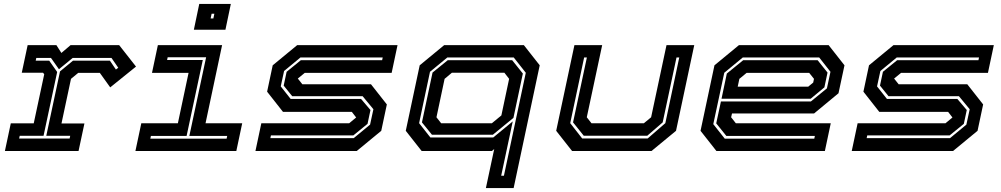

<svg xmlns="http://www.w3.org/2000/svg" viewBox="-20 -770 5102 979"><path d="M5 0 35 -141H152L205.5 -391.5L199.5 -399H91L121 -540H267.5L293 -500L340 -540H587.5L673.5 -430.5L542 -324.5L489 -398.5H379L342 -368L293.5 -140.5H410.5L380.5 0ZM77.5 -63.5H335L338 -77.5H216L286 -406L352 -460.5H540.5L571 -415.5L583 -424.5L548.5 -474.5H350.5L280.5 -417L240 -474.5H165L162 -460.5H231L271.5 -403L202 -77.5H80.5Z M968.5 -618.5 996 -750H1157L1129.5 -618.5ZM1054 -676H1068L1073 -700H1059ZM670.5 0 700.5 -141.5H887L941.5 -398.5H755L785 -540H1112.5L1028 -141.5H1215L1185 0ZM746.5 -63H1135.5L1138.5 -77H945.5L1031 -478H835L832 -464H1014L931.5 -77H749.5Z M1282.5 0 1312.5 -141.5H1760.5L1796 -171L1774 -199.5H1423L1342 -302.5L1370.5 -437L1495.5 -540H2007L1977 -398.5H1534L1498.5 -369.5L1521.5 -340.5H1871.5L1952.5 -237.5L1924 -103L1799 0ZM1358.5 -65.5H1783.5L1867 -134.5L1884 -213L1829 -279.5H1470L1426.5 -333.5L1441.5 -404L1514 -463H1928.5L1931.5 -477H1512L1428.5 -408L1411.5 -329.5L1462 -265.5H1821L1869 -209L1854 -138.5L1781.5 -79.5H1361.5Z M2599 189H2457.5L2500 -10L2488 0H2130L2049 -103L2120 -437L2245 -540H2651L2732 -437ZM2549.5 126 2661 -399 2599.5 -477H2261L2172.5 -404L2117 -142L2174.5 -69H2495L2594.5 -151L2535.5 126ZM2493 -83H2182.5L2131.5 -146L2185.5 -400L2263 -463H2591.5L2646 -395L2598 -169ZM2488 -141.5 2536.5 -181.5 2576 -368 2552 -399H2284L2247 -368L2205.5 -172L2229.5 -141.5Z M2897 0 2816 -103 2909 -540H3050.5L2972 -172L2996 -141.5H3263L3300 -172L3378.5 -540H3520L3427 -103L3302 0ZM2948.5 -64H3282.5L3372.5 -142L3443.5 -477H3429.5L3359 -146L3280.5 -78H2956.5L2902 -146L2972.5 -477H2958.5L2887.5 -142Z M4205 -540 4286 -437 4255.5 -294.5 4131 -191.5H3712.5L3708 -172L3732 -141.5H4216L4186 0H3633L3552 -103L3623 -437L3748 -540ZM4157 -477H3767.5L3673 -399L3617 -137L3675.5 -63H4132L4135 -77H3683.5L3632 -141L3656 -252.5H4114.5L4196.5 -319.5L4214.5 -404ZM4149 -463 4199.5 -400 4183.5 -324.5 4113.5 -266.5H3659L3686 -395L3769.5 -463ZM4106 -398.5H3787L3750 -368L3741.5 -328H4101L4126.5 -349L4130.5 -368Z M4323 0 4353 -141.5H4801L4836.5 -171L4814.5 -199.5H4463.5L4382.5 -302.5L4411 -437L4536 -540H5047.5L5017.5 -398.5H4574.5L4539 -369.5L4562 -340.5H4912L4993 -237.5L4964.5 -103L4839.5 0ZM4399 -65.5H4824L4907.5 -134.5L4924.5 -213L4869.5 -279.5H4510.5L4467 -333.5L4482 -404L4554.5 -463H4969L4972 -477H4552.5L4469 -408L4452 -329.5L4502.5 -265.5H4861.5L4909.5 -209L4894.5 -138.5L4822 -79.5H4402Z"/></svg>

Font: Tourney Expanded Regular
Style: Bold Italic
Weight: 700
Width: 7
Italic angle: -12°
Designer: Tyler Finck
Foundry: Etcetera Type Co
Version: Version 1.010; ttfautohint (v1.8.3)